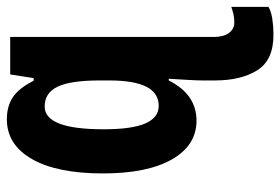

<svg xmlns="http://www.w3.org/2000/svg" viewBox="-152 -446 837 574"><g transform="rotate(-90 267.0 -158.5)"><path d="M198 -557Q237 -557 264 -539Q291 -521 313 -477H321L332 -547H444V61Q444 91 456 107Q468 123 487 123Q501 123 511.5 120.5Q522 118 534 114V225Q521 233 498.5 236.5Q476 240 453 240Q376 241 345 192.5Q314 144 314 65V28Q314 12 315.5 -13Q317 -38 319 -73H314Q292 -30 262 -10Q232 10 194 10Q120 10 78 -63.5Q36 -137 36 -270Q36 -407 79 -482Q122 -557 198 -557ZM236 -444Q168 -444 168 -268Q168 -183 185.5 -143Q203 -103 238 -103Q276 -103 295 -139.5Q314 -176 314 -252V-279Q314 -366 295.5 -405Q277 -444 236 -444Z"/></g></svg>

Font: Noto Sans ExtraCondensed
Style: Bold
Weight: 700
Width: 2
Designer: Monotype Design Team
Foundry: Monotype Imaging Inc.
Version: Version 2.013; ttfautohint (v1.8.4.7-5d5b)